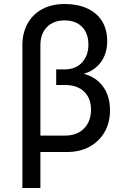

<svg xmlns="http://www.w3.org/2000/svg" viewBox="-20 -760 640 960"><path d="M92 180V-534Q92 -596 118 -642.5Q144 -689 191.5 -714.5Q239 -740 303 -740Q367 -740 415 -718.5Q463 -697 489.5 -655.5Q516 -614 516 -554Q516 -493 485 -450Q454 -407 399 -391Q460 -375 495 -327.5Q530 -280 530 -208Q530 -147 503 -100Q476 -53 428 -26.5Q380 0 315 0H182V180ZM182 -82H305Q365 -82 400 -117.5Q435 -153 435 -211Q435 -269 400.5 -302Q366 -335 305 -335H261V-413H303Q359 -413 390.5 -448Q422 -483 422 -536Q422 -594 390 -626Q358 -658 303 -658Q248 -658 215 -625Q182 -592 182 -534Z"/></svg>

Font: JetBrains Mono Zero
Style: Regular-Zero
Weight: 400
Designer: Philipp Nurullin, Konstantin Bulenkov
Foundry: JetBrains
Version: Version 2.211